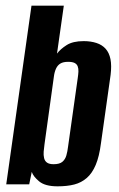

<svg xmlns="http://www.w3.org/2000/svg" viewBox="-20 -650 420 677"><path d="M183 7Q139 7 118 -10.5Q97 -28 92 -44L83 0H2L91 -630H205L181 -461Q193 -477 215 -491Q237 -505 275 -505Q300 -505 320 -498.5Q340 -492 352.5 -478Q365 -464 369.5 -441.5Q374 -419 370 -386L336 -145Q330 -98 317.5 -68.5Q305 -39 286 -22.5Q267 -6 242 0.5Q217 7 183 7ZM169 -71Q190 -71 200 -79.5Q210 -88 214 -102Q218 -116 220 -133L254 -374Q256 -387 256.5 -397.5Q257 -408 254 -416Q251 -424 243 -428Q235 -432 220 -432Q203 -432 193 -426Q183 -420 177.5 -408Q172 -396 170 -380L137 -142Q135 -128 134 -115.5Q133 -103 135.5 -92.5Q138 -82 146 -76.5Q154 -71 169 -71Z"/></svg>

Font: Alumni Sans
Style: Bold Italic
Weight: 700
Italic angle: -8°
Designer: Robert E. Leuschke
Foundry: Robert E. Leuschke
Version: Version 1.016